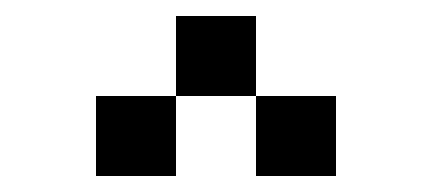

<svg xmlns="http://www.w3.org/2000/svg" viewBox="-20 -920 540 240"><path d="M400 -700H300V-800H400ZM100 -700V-800H200V-700ZM200 -800V-900H300V-800Z"/></svg>

Font: GalmuriMono9 Regular
Style: Regular
Weight: 400
Designer: Lee Minseo (quiple)
Version: Version 2.399;hotconv 1.1.1;makeotfexe 2.6.0 DEVELOPMENT